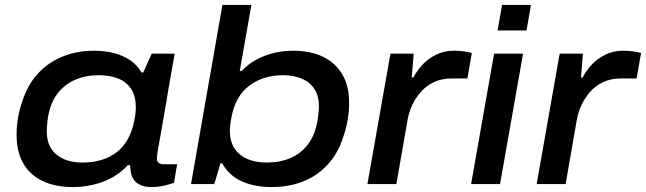

<svg xmlns="http://www.w3.org/2000/svg" viewBox="-20 -744 2611 776"><path d="M274 12Q203 12 152 -12.5Q101 -37 74 -84Q47 -131 47 -198Q47 -236 53 -269Q59 -302 69 -331Q91 -401 133 -446.5Q175 -492 233 -515.5Q291 -539 360 -539Q404 -539 440.5 -529.5Q477 -520 505.5 -501Q534 -482 552 -451H559L593 -527H686L664 -402Q654 -343 646 -296.5Q638 -250 632 -215.5Q626 -181 621.5 -157Q617 -133 615.5 -120Q614 -107 614 -105Q614 -92 621 -86Q628 -80 644 -80H696L683 -5Q672 -1 646.5 5.5Q621 12 592 12Q562 12 542 1Q522 -10 513 -32Q510 -42 508 -53Q506 -64 506 -76L497 -77Q456 -32 397.5 -10Q339 12 274 12ZM314 -87Q355 -87 390 -97.5Q425 -108 452 -129Q479 -150 497 -182.5Q515 -215 523 -258Q526 -271 527 -280.5Q528 -290 528.5 -297.5Q529 -305 529 -311Q529 -354 511 -383Q493 -412 459 -426Q425 -440 379 -440Q326 -440 283.5 -421.5Q241 -403 212.5 -366Q184 -329 174 -271Q172 -257 171 -246Q170 -235 169.5 -227.5Q169 -220 169 -213Q169 -152 208 -119.5Q247 -87 314 -87Z M1078 12Q1009 12 957.5 -11Q906 -34 878 -84H871L846 0H752L879 -724H996L949 -457H956Q982 -484 1014.5 -502Q1047 -520 1085 -529.5Q1123 -539 1164 -539Q1234 -539 1284.5 -515Q1335 -491 1363 -444Q1391 -397 1391 -329Q1391 -292 1385 -258.5Q1379 -225 1369 -196Q1348 -127 1306 -80.5Q1264 -34 1206 -11Q1148 12 1078 12ZM1059 -87Q1112 -87 1154.5 -105.5Q1197 -124 1225 -161Q1253 -198 1263 -255Q1265 -271 1266.5 -281.5Q1268 -292 1268.5 -300Q1269 -308 1269 -314Q1269 -356 1251 -384Q1233 -412 1200 -426Q1167 -440 1124 -440Q1083 -440 1048.5 -429Q1014 -418 986.5 -397Q959 -376 941 -344Q923 -312 915 -268Q913 -256 911.5 -246.5Q910 -237 909.5 -230Q909 -223 909 -216Q909 -173 927.5 -144.5Q946 -116 979.5 -101.5Q1013 -87 1059 -87Z M1465 0 1558 -527H1652L1644 -431H1651Q1664 -457 1686.5 -481.5Q1709 -506 1741.5 -522.5Q1774 -539 1815 -539Q1835 -539 1853.5 -536.5Q1872 -534 1887 -530L1869 -427H1808Q1765 -427 1733.5 -412Q1702 -397 1680 -371.5Q1658 -346 1645 -317Q1632 -288 1627 -258L1582 0Z M1991 -621 2009 -724H2126L2108 -621ZM1884 0 1977 -527H2094L2001 0Z M2149 0 2242 -527H2336L2328 -431H2335Q2348 -457 2370.5 -481.5Q2393 -506 2425.5 -522.5Q2458 -539 2499 -539Q2519 -539 2537.5 -536.5Q2556 -534 2571 -530L2553 -427H2492Q2449 -427 2417.5 -412Q2386 -397 2364 -371.5Q2342 -346 2329 -317Q2316 -288 2311 -258L2266 0Z"/></svg>

Font: Archivo Expanded Medium
Style: Italic
Weight: 500
Width: 7
Italic angle: -10°
Designer: Hector Gatti
Foundry: Omnibus-Type
Version: Version 2.001